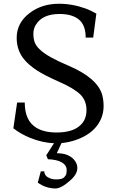

<svg xmlns="http://www.w3.org/2000/svg" viewBox="-20 -768 626 1045"><path d="M288.1 -46.9Q324.2 -46.9 353.8 -54Q383.3 -61 404.8 -76.2Q450.7 -107.9 450.7 -168.9Q450.7 -220.7 417 -253.9Q381.3 -288.1 301.5 -323Q221.7 -357.9 179.9 -385.5Q138.2 -413.1 114.3 -441.4Q70.8 -491.2 70.8 -562Q70.8 -644 141.6 -697.3Q207.5 -747.6 301.3 -747.6Q375 -747.6 448.7 -720.7Q479.5 -708.5 504.4 -693.8L487.3 -563.5H446.3Q446.3 -630.9 409.7 -661.4Q373 -691.9 303.7 -691.9Q208 -691.9 172.9 -629.4Q161.6 -608.9 161.6 -583.5Q161.6 -558.1 168.9 -537.8Q176.3 -517.6 197.3 -498Q238.3 -458.5 351.6 -411.1Q509.8 -343.8 536.1 -252Q543.9 -223.1 543.9 -190.7Q543.9 -158.2 533 -129.2Q522 -100.1 502.9 -77.4Q483.9 -54.7 458.7 -38.1Q433.6 -21.5 405.3 -10.7Q279.8 38.1 141.6 -18.6Q91.3 -39.6 52.7 -69.8L73.2 -210H114.7Q114.7 -111.8 176.8 -73.2Q219.2 -46.9 288.1 -46.9ZM321.8 -4.4 289.1 65.9Q359.9 65.9 389.6 109.9Q400.9 126 400.9 146.5Q400.9 181.2 361.3 214.8Q313 257.8 282.2 257.8Q230.5 257.8 185.5 226.1L202.1 164.6H221.2Q221.2 195.3 263.7 206.1Q274.9 208.5 286.1 208.5Q317.9 208.5 328.9 197.3Q339.8 186 341.3 177Q342.8 168 342.8 155.8Q342.8 143.6 335.4 132.8Q328.1 122.1 314.5 114.7Q289.1 100.6 240.7 98.6L231.9 77.1L291 -15.1Z"/></svg>

Font: Habibi
Style: Regular
Weight: 400
Designer: Magnus Gaarde
Foundry: Magnus Gaarde
Version: Version 1.001